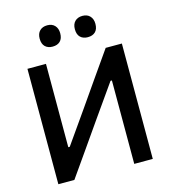

<svg xmlns="http://www.w3.org/2000/svg" viewBox="-133 -1040 1017 1146"><g transform="rotate(-15 376.0 -467.0)"><path d="M84.5 0V-713H199V-198H208L349 -399Q401 -474 455.2 -551.8Q509.5 -629.5 568 -713H668V0H553.5V-515.5H545L403.5 -314.5Q339.5 -222.5 286 -146.2Q232.5 -70 183.5 0ZM482 -802Q453.5 -802 436.2 -818.5Q419 -835 419 -868Q419 -899 436.2 -916.2Q453.5 -933.5 483 -933.5Q512.5 -933.5 529.2 -915.5Q546 -897.5 546 -868Q546 -835 529 -818.5Q512 -802 482 -802ZM264.5 -802Q236 -802 218.8 -818.5Q201.5 -835 201.5 -868Q201.5 -899 218.8 -916.2Q236 -933.5 265.5 -933.5Q295 -933.5 311.8 -915.5Q328.5 -897.5 328.5 -868Q328.5 -835 311.5 -818.5Q294.5 -802 264.5 -802Z"/></g></svg>

Font: Commissioner Medium
Style: Regular
Weight: 500
Designer: Kostas Bartsokas
Foundry: Kostas Bartsokas
Version: Version 1.000; ttfautohint (v1.8.3)